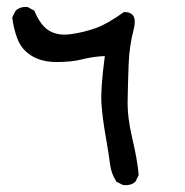

<svg xmlns="http://www.w3.org/2000/svg" viewBox="-20 -374 540 559"><path d="M338.9 165 319.3 155.3Q303.7 131.8 300.3 103.5Q296.9 75.2 287.6 22.5Q278.3 -30.3 275.4 -72.3Q272.5 -114.3 285.2 -210.9Q249 -209 218.8 -201.2Q188.5 -193.4 145 -193.4Q101.6 -193.4 72.3 -211.4Q43 -229.5 31.2 -259.8Q19.5 -290 15.6 -323.2L25.4 -342.8Q39.1 -355.5 60.5 -353.5L80.1 -342.8Q97.7 -299.8 123 -284.7Q148.4 -269.5 185.1 -274.4Q221.7 -279.3 256.8 -291.5Q292 -303.7 340.8 -338.9Q380.9 -339.8 370.1 -292Q356.4 -241.2 354.5 -186.5Q352.5 -131.8 351.6 -82Q350.6 -32.2 365.2 29.3Q379.9 90.8 383.8 135.7L374 155.3Q360.4 167 338.9 165Z"/></svg>

Font: NaikaiFont
Style: Regular
Weight: 400
Version: Version 1.67